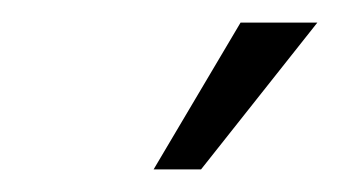

<svg xmlns="http://www.w3.org/2000/svg" viewBox="-20 -740 301 170"><path d="M116 -590H158L261 -720H193Z"/></svg>

Font: Uncut Sans Light Italic
Style: Regular
Weight: 300
Italic angle: -11°
Designer: Kasper Nordkvist
Foundry: UNCUT.wtf
Version: Version 1.304;Glyphs 3.2 (3246)